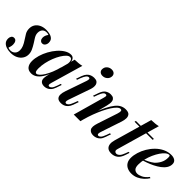

<svg xmlns="http://www.w3.org/2000/svg" viewBox="70 -1633 2512 2512"><g transform="rotate(45 1325.5 -377.5)"><path d="M69 -15Q77 -11 86 -8.5Q95 -6 111 -6Q149 -6 174.5 -30.5Q200 -55 200 -99Q200 -131 186.5 -164Q173 -197 146 -237Q122 -272 102.5 -306Q83 -340 83 -384Q83 -427 104 -459.5Q125 -492 164 -511Q203 -530 255 -530Q289 -530 322 -522Q355 -514 376 -493Q397 -472 397 -432Q397 -418 391 -402.5Q385 -387 373 -376Q361 -365 341 -365Q320 -365 306 -381.5Q292 -398 292 -424Q292 -447 300.5 -467Q309 -487 321 -502Q307 -510 281 -510Q245 -510 223 -487Q201 -464 201 -422Q201 -400 208.5 -380.5Q216 -361 229.5 -340.5Q243 -320 260 -293Q288 -248 304 -212.5Q320 -177 320 -140Q320 -96 296.5 -61Q273 -26 232 -6Q191 14 136 14Q97 14 61.5 3.5Q26 -7 3.5 -31Q-19 -55 -19 -97Q-19 -120 -6.5 -139.5Q6 -159 32 -159Q58 -159 71 -138Q84 -117 84 -86Q84 -64 78.5 -45.5Q73 -27 69 -15Z M568 -32Q586 -32 609 -53.5Q632 -75 656 -114Q680 -153 702 -207Q724 -261 740 -325L719 -217Q690 -132 657.5 -81Q625 -30 589.5 -8Q554 14 516 14Q462 14 436 -19.5Q410 -53 410 -109Q410 -161 427 -218.5Q444 -276 474.5 -331.5Q505 -387 544 -431.5Q583 -476 627 -503Q671 -530 715 -530Q749 -530 767 -501.5Q785 -473 776 -415L765 -409Q772 -451 761.5 -475Q751 -499 727 -499Q704 -499 678.5 -475Q653 -451 628 -410Q603 -369 582.5 -317Q562 -265 550 -209Q538 -153 538 -100Q538 -63 545.5 -47.5Q553 -32 568 -32ZM793 -516Q829 -517 860.5 -520Q892 -523 921 -530L792 -86Q788 -74 786.5 -61.5Q785 -49 788.5 -40.5Q792 -32 805 -32Q821 -32 838 -49Q855 -66 873 -118L888 -163H907L882 -90Q868 -49 847 -26.5Q826 -4 802.5 5Q779 14 756 14Q708 14 688 -16Q675 -38 678 -70Q681 -102 691 -139Z M1135 -688Q1138 -725 1165 -747Q1192 -769 1228 -769Q1261 -769 1278.5 -750.5Q1296 -732 1293 -703Q1290 -669 1263 -646Q1236 -623 1200 -623Q1167 -623 1149.5 -641.5Q1132 -660 1135 -688ZM1100 -431Q1118 -485 1088 -485Q1068 -485 1052 -464.5Q1036 -444 1018 -399L1001 -352H982L1008 -427Q1023 -467 1044 -489.5Q1065 -512 1091 -521Q1117 -530 1142 -530Q1177 -530 1195 -517Q1213 -504 1219 -483Q1225 -462 1222 -437.5Q1219 -413 1211 -390L1105 -85Q1096 -58 1100 -44.5Q1104 -31 1119 -31Q1135 -31 1151.5 -48.5Q1168 -66 1187 -117L1204 -162H1223L1198 -89Q1183 -49 1162 -26.5Q1141 -4 1116 5Q1091 14 1067 14Q1023 14 1003 -5.5Q983 -25 983 -59.5Q983 -94 999 -139Z M1415 0H1292L1413 -431Q1417 -445 1419 -457Q1421 -469 1417.5 -477Q1414 -485 1400 -485Q1381 -485 1365.5 -466.5Q1350 -448 1332 -399L1315 -352H1296L1322 -427Q1343 -486 1376 -508Q1409 -530 1449 -530Q1482 -530 1499.5 -517Q1517 -504 1522 -483.5Q1527 -463 1524 -438.5Q1521 -414 1515 -390ZM1452 -182Q1489 -285 1523 -352Q1557 -419 1589 -458.5Q1621 -498 1655 -514Q1689 -530 1726 -530Q1775 -530 1794.5 -508.5Q1814 -487 1813.5 -452.5Q1813 -418 1800 -379L1702 -85Q1693 -58 1697 -44.5Q1701 -31 1717 -31Q1732 -31 1748.5 -48Q1765 -65 1784 -117L1800 -162H1819L1794 -89Q1780 -47 1758.5 -25Q1737 -3 1712.5 5.5Q1688 14 1664 14Q1638 14 1619.5 5.5Q1601 -3 1591 -18Q1578 -37 1580 -67Q1582 -97 1596 -139L1687 -414Q1692 -430 1695 -446.5Q1698 -463 1694 -474.5Q1690 -486 1673 -486Q1652 -486 1627 -462.5Q1602 -439 1575 -397Q1548 -355 1521 -299Q1494 -243 1469.5 -177.5Q1445 -112 1426 -42Z M2259 -516 2256 -496H1921L1926 -516ZM2016 -85Q2008 -57 2018.5 -44Q2029 -31 2047 -31Q2068 -31 2089.5 -51Q2111 -71 2129 -121L2144 -162H2163L2143 -102Q2122 -40 2085 -13Q2048 14 1997 14Q1952 14 1928.5 -6Q1905 -26 1900.5 -60.5Q1896 -95 1909 -139L2060 -666Q2096 -667 2127.5 -670Q2159 -673 2187 -680Z M2329 -220Q2376 -238 2415.5 -257.5Q2455 -277 2482 -299Q2519 -332 2542 -376.5Q2565 -421 2565 -474Q2565 -497 2561 -504Q2557 -511 2549 -511Q2526 -511 2499 -489Q2472 -467 2446 -428.5Q2420 -390 2398.5 -342Q2377 -294 2364 -241Q2351 -188 2351 -136Q2351 -83 2371.5 -61.5Q2392 -40 2426 -40Q2455 -40 2495 -59Q2535 -78 2574 -128L2590 -120Q2570 -87 2537 -56Q2504 -25 2461.5 -5.5Q2419 14 2368 14Q2326 14 2292 -2Q2258 -18 2239 -49.5Q2220 -81 2220 -127Q2220 -176 2237 -231.5Q2254 -287 2285.5 -340Q2317 -393 2360.5 -436Q2404 -479 2457 -504.5Q2510 -530 2571 -530Q2611 -530 2638 -511.5Q2665 -493 2665 -455Q2665 -416 2643 -382Q2621 -348 2583.5 -320Q2546 -292 2501.5 -270Q2457 -248 2412 -232Q2367 -216 2328 -206Z"/></g></svg>

Font: Playfair Display SemiBold
Style: Italic
Weight: 600
Italic angle: -14°
Designer: Claus Eggers Sørensen
Foundry: Claus Eggers Sørensen
Version: Version 1.203